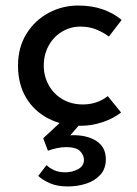

<svg xmlns="http://www.w3.org/2000/svg" viewBox="-20 -444 496 693"><path d="M417 -38Q389 -16 350 -3Q311 10 272 10Q204 10 153 -17Q102 -44 73.5 -92.5Q45 -141 45 -207Q45 -273 75.5 -322Q106 -371 155.5 -397.5Q205 -424 262 -424Q312 -424 351.5 -410Q391 -396 419 -372L373 -312Q355 -326 329 -337Q303 -348 270 -348Q234 -348 203.5 -329.5Q173 -311 155.5 -279Q138 -247 138 -207Q138 -169 156 -136.5Q174 -104 206 -85.5Q238 -67 279 -67Q306 -67 328.5 -75Q351 -83 369 -97ZM148 152Q159 163 176 170.5Q193 178 215 178Q241 178 262 166.5Q283 155 283 133Q283 116 269 101.5Q255 87 218 87Q202 87 184 91Q166 95 153 100L136 55L206 -10L277 -6L205 78L183 55Q194 50 210 47.5Q226 45 241 44Q294 43 328 65Q362 87 362 131Q362 165 342.5 186.5Q323 208 292 218.5Q261 229 224 229Q187 229 160.5 217.5Q134 206 118 191Z"/></svg>

Font: Josefin Sans Thin
Style: Regular
Weight: 400
Version: Version 2.000